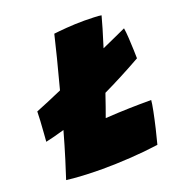

<svg xmlns="http://www.w3.org/2000/svg" viewBox="-119 -752 798 848"><g transform="rotate(-20 280.0 -328.0)"><path d="M52.5 -15.5Q63 -47 80.5 -103.2Q98 -159.5 117 -227.5Q93.5 -220.5 71.2 -214.8Q49 -209 28 -204.5Q29 -216.5 31 -244Q33 -271.5 34.8 -300.2Q36.5 -329 36.5 -344Q61.5 -354 93.8 -367.5Q126 -381 162.5 -397Q182 -470.5 198.8 -536.2Q215.5 -602 224.5 -641Q243.5 -643.5 284.5 -646.8Q325.5 -650 369 -650Q388 -650 413.8 -649Q439.5 -648 448.5 -646Q437.5 -603 407 -506Q442 -521.5 471.5 -535Q501 -548.5 522 -558Q525 -540 526.8 -510.5Q528.5 -481 529.5 -453.5Q530.5 -426 530.5 -414Q480 -385.5 434.2 -361.8Q388.5 -338 347.5 -318.5Q345.5 -313.5 344 -308.5Q336 -284.5 327.5 -260.5Q319 -236.5 310.5 -213Q375 -217 423.2 -218.2Q471.5 -219.5 526.5 -219.5Q525.5 -204.5 518.5 -169.2Q511.5 -134 502 -93.8Q492.5 -53.5 484.5 -24Q419.5 -15 350.8 -10.8Q282 -6.5 221 -6.5Q173.5 -6.5 128 -9Q82.5 -11.5 52.5 -15.5Z"/></g></svg>

Font: Grandstander Black
Style: Italic
Weight: 900
Italic angle: -15°
Designer: Tyler Finck
Foundry: Etcetera Type Co
Version: Version 1.200; ttfautohint (v1.8.3)